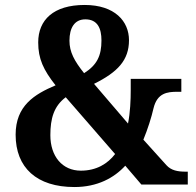

<svg xmlns="http://www.w3.org/2000/svg" viewBox="-20 -744 789 774"><path d="M280 10C373 10 440 -27 485 -76L550 0H737V-52H728C696 -52 670 -57 651 -78L558 -181C576 -225 590 -269 599 -308C614 -369 654 -374 695 -374H711V-426H507V-382C507 -341 505 -290 496 -246L359 -406C454 -453 500 -501 500 -582C500 -658 443 -724 321 -724C196 -724 134 -664 134 -573C134 -507 155 -462 204 -400C119 -364 43 -318 43 -201C43 -68 128 10 280 10ZM319 -449C280 -498 260 -534 260 -580C260 -631 280 -666 324 -666C373 -666 389 -630 389 -581C389 -519 371 -482 319 -449ZM306 -56C231 -56 183 -114 183 -199C183 -266 197 -316 245 -352L444 -123C414 -84 369 -56 306 -56Z"/></svg>

Font: Noto Serif Tamil SemiCondensed
Style: Bold
Weight: 700
Width: 4
Designer: Indian Type Foundry, Tom Grace, and the Monotype Design Team
Foundry: Monotype Imaging Inc.
Version: Version 2.004